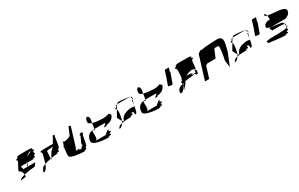

<svg xmlns="http://www.w3.org/2000/svg" viewBox="215 -2110 5181 3323"><g transform="rotate(-30 2805.5 -449.0)"><path d="M143 -298C157 -299 260 -306 253 -316C253 -329 253 -341 252 -353C199 -339 153 -321 143 -298ZM200 -445C155 -445 303 -632 257 -632C218 -650 319 -664 289 -676C260 -689 367 -695 339 -695H547C519 -695 624 -689 586 -676C549 -664 643 -650 591 -632C545 -632 618 -570 572 -570C520 -552 602 -538 540 -526C479 -514 553 -508 490 -508H392L402 -541C396 -530 388 -519 383 -508H282C236 -508 309 -445 263 -445H362C359 -433 363 -437 367 -445H534C488 -445 498 -382 452 -382C426 -382 331 -372 252 -353C248 -398 232 -432 200 -445ZM369 -474C365 -460 363 -451 362 -445H367C371 -453 379 -464 379 -464L392 -508H383C377 -496 372 -485 369 -474ZM446 -597C501 -635 575 -654 533 -654C508 -654 477 -630 446 -597Z M584 -289C551 -241 546 -210 580 -222C605 -235 638 -286 648 -318L653 -334C617 -320 589 -305 584 -289ZM681 -550C661 -563 774 -569 733 -569H951C915 -569 1040 -694 989 -694H1052C1016 -694 1027 -444 976 -444C934 -426 1011 -412 943 -400C891 -388 963 -382 894 -382C882 -382 847 -377 797 -368C819 -426 879 -516 928 -527C899 -525 818 -521 791 -514C787 -473 782 -402 782 -365C739 -357 692 -346 653 -334L682 -430C699 -490 716 -538 681 -550ZM784 -509 785 -512C784 -511 783 -510 784 -509ZM782 -365C783 -341 785 -332 791 -352C793 -357 795 -362 797 -368C793 -367 786 -366 782 -365Z M1073 -416C1081 -404 1051 -255 1069 -255C1052 -200 1302 -182 1333 -182C1381 -182 1335 -188 1382 -200C1429 -212 1379 -227 1414 -244C1446 -244 1451 -464 1481 -464C1515 -472 1451 -479 1477 -485C1496 -489 1470 -492 1458 -493C1447 -492 1417 -489 1433 -485C1457 -479 1390 -472 1418 -464C1450 -464 1340 -307 1370 -307C1397 -290 1324 -275 1338 -262C1348 -254 1317 -249 1299 -246C1299 -250 1280 -258 1288 -271C1267 -271 1243 -256 1233 -268C1223 -280 1245 -295 1250 -312L1363 -680C1365 -688 1338 -695 1331 -701C1325 -707 1266 -538 1255 -538C1230 -524 1199 -513 1161 -507C1133 -501 1105 -503 1115 -536L1092 -460C1087 -443 1065 -428 1073 -416ZM1458 -493C1453 -494 1451 -494 1458 -494C1465 -494 1463 -494 1458 -493Z M1524 -291C1496 -201 1754 -182 1807 -182C1900 -182 1794 -188 1864 -200C1948 -212 1844 -227 1897 -244C1970 -262 1849 -276 1891 -288C1927 -296 1893 -301 1865 -304C1889 -292 1779 -244 1826 -244H1604C1672 -244 1626 -394 1650 -426C1640 -426 1628 -425 1613 -421C1572 -409 1528 -360 1524 -291ZM1644 -604C1645 -664 1680 -689 1692 -676C1723 -664 1723 -623 1718 -591L1708 -541C1665 -554 1635 -574 1644 -604ZM1650 -426C1653 -430 1656 -432 1661 -432H1691L1688 -404C1689 -416 1673 -425 1650 -426ZM1708 -541 1691 -432H1883C1958 -432 1811 -370 1864 -370C1957 -370 1852 -376 1922 -388C2006 -400 2048 -446 2068 -494C2073 -510 2047 -525 2038 -538C2022 -537 1991 -516 1909 -516C1884 -516 1782 -522 1708 -541ZM1865 -304C1846 -306 1833 -307 1845 -307C1855 -307 1863 -306 1865 -304Z M2125 -409C2125 -409 2153 -345 2177 -314L2178 -318C2183 -335 2223 -486 2198 -532C2166 -478 2136 -420 2125 -409ZM2084 -244C2058 -216 2068 -210 2094 -222C2116 -231 2141 -256 2159 -282C2122 -274 2090 -262 2084 -244ZM2177 -545C2159 -562 2253 -577 2208 -589C2205 -595 2226 -600 2244 -603C2229 -584 2214 -559 2198 -532C2193 -540 2186 -545 2177 -545ZM2244 -603C2264 -607 2281 -608 2258 -608H2468C2465 -608 2506 -605 2518 -599C2473 -625 2303 -632 2283 -632C2272 -632 2259 -621 2244 -603ZM2159 -282C2166 -293 2173 -304 2177 -314C2190 -297 2201 -290 2206 -306C2228 -377 2292 -412 2364 -424C2412 -436 2463 -434 2482 -423L2491 -452C2482 -381 2470 -295 2434 -295C2412 -295 2452 -358 2391 -358C2362 -340 2437 -325 2359 -313C2317 -301 2387 -295 2303 -295C2288 -295 2212 -293 2159 -282ZM2506 -589C2499 -583 2516 -576 2527 -569L2530 -580C2532 -587 2529 -592 2522 -597C2524 -595 2520 -592 2506 -589ZM2518 -599C2520 -598 2521 -598 2522 -597C2521 -598 2519 -598 2518 -599ZM2511 -545C2502 -545 2497 -502 2491 -452L2521 -548ZM2521 -548 2527 -569C2538 -562 2543 -556 2521 -548Z M2544 -291C2516 -201 2774 -182 2827 -182C2920 -182 2814 -188 2884 -200C2968 -212 2864 -227 2917 -244C2990 -262 2869 -276 2911 -288C2947 -296 2913 -301 2885 -304C2909 -292 2799 -244 2846 -244H2624C2692 -244 2646 -394 2670 -426C2660 -426 2648 -425 2633 -421C2592 -409 2548 -360 2544 -291ZM2664 -604C2665 -664 2700 -689 2712 -676C2743 -664 2743 -623 2738 -591L2728 -541C2685 -554 2655 -574 2664 -604ZM2670 -426C2673 -430 2676 -432 2681 -432H2711L2708 -404C2709 -416 2693 -425 2670 -426ZM2728 -541 2711 -432H2903C2978 -432 2831 -370 2884 -370C2977 -370 2872 -376 2942 -388C3026 -400 3068 -446 3088 -494C3093 -510 3067 -525 3058 -538C3042 -537 3011 -516 2929 -516C2904 -516 2802 -522 2728 -541ZM2885 -304C2866 -306 2853 -307 2865 -307C2875 -307 2883 -306 2885 -304Z M3165 -438C3162 -428 3229 -420 3240 -420C3242 -420 3247 -427 3252 -438H3257L3271 -484C3294 -542 3320 -620 3322 -626C3323 -628 3320 -630 3316 -632L3340 -710H3256L3217 -583C3194 -525 3167 -444 3165 -438Z M3310 -293C3276 -242 3285 -208 3320 -220C3337 -226 3356 -243 3374 -266C3364 -269 3358 -272 3381 -276C3388 -287 3396 -299 3403 -312C3402 -322 3402 -333 3400 -344C3352 -329 3316 -312 3310 -293ZM3429 -633C3391 -650 3486 -665 3460 -677C3434 -689 3535 -695 3510 -695H3724C3699 -695 3798 -689 3763 -677C3729 -665 3816 -650 3769 -633C3729 -633 3749 -475 3720 -449C3706 -468 3680 -478 3648 -475C3612 -472 3570 -456 3535 -432H3611C3673 -432 3563 -429 3632 -422C3688 -416 3576 -409 3634 -400C3642 -400 3651 -398 3658 -395C3642 -387 3677 -383 3629 -383C3610 -383 3540 -375 3467 -362L3464 -356C3451 -315 3407 -280 3392 -260C3388 -262 3379 -264 3374 -266C3377 -269 3379 -272 3381 -276H3382C3401 -276 3404 -292 3403 -312C3409 -324 3415 -337 3419 -350C3412 -348 3407 -346 3400 -344C3397 -373 3395 -400 3420 -400C3424 -401 3429 -401 3431 -402C3432 -404 3431 -407 3432 -409C3422 -414 3399 -418 3435 -422C3449 -507 3460 -633 3429 -633ZM3384 -254C3386 -254 3388 -255 3389 -255C3387 -252 3388 -249 3390 -247C3375 -249 3361 -251 3384 -254ZM3389 -255C3400 -257 3397 -258 3392 -260C3390 -258 3390 -257 3389 -255ZM3390 -247C3392 -245 3396 -244 3404 -244C3427 -244 3407 -245 3390 -247ZM3658 -395C3694 -379 3712 -335 3728 -386C3735 -410 3732 -433 3720 -449C3717 -447 3714 -445 3711 -445C3663 -428 3738 -413 3679 -401C3668 -399 3662 -397 3658 -395Z M3761 -188H3845L3912 -406C3917 -421 3941 -438 3961 -438H4113C4123 -438 4181 -607 4187 -600C4209 -608 4234 -608 4268 -600C4291 -600 4252 -372 4239 -330L4257 -187L4358 -437C4363 -454 4404 -612 4396 -624C4405 -692 4358 -716 4304 -716C4266 -716 4014 -707 3999 -689C3982 -689 3972 -704 3956 -692C3940 -680 3907 -665 3902 -648Z M4432 -409C4432 -409 4460 -345 4484 -314L4485 -318C4490 -335 4530 -486 4505 -532C4473 -478 4443 -420 4432 -409ZM4391 -244C4365 -216 4375 -210 4401 -222C4423 -231 4448 -256 4466 -282C4429 -274 4397 -262 4391 -244ZM4484 -545C4466 -562 4560 -577 4515 -589C4512 -595 4533 -600 4551 -603C4536 -584 4521 -559 4505 -532C4500 -540 4493 -545 4484 -545ZM4551 -603C4571 -607 4588 -608 4565 -608H4775C4772 -608 4813 -605 4825 -599C4780 -625 4610 -632 4590 -632C4579 -632 4566 -621 4551 -603ZM4466 -282C4473 -293 4480 -304 4484 -314C4497 -297 4508 -290 4513 -306C4535 -377 4599 -412 4671 -424C4719 -436 4770 -434 4789 -423L4798 -452C4789 -381 4777 -295 4741 -295C4719 -295 4759 -358 4698 -358C4669 -340 4744 -325 4666 -313C4624 -301 4694 -295 4610 -295C4595 -295 4519 -293 4466 -282ZM4813 -589C4806 -583 4823 -576 4834 -569L4837 -580C4839 -587 4836 -592 4829 -597C4831 -595 4827 -592 4813 -589ZM4825 -599C4827 -598 4828 -598 4829 -597C4828 -598 4826 -598 4825 -599ZM4818 -545C4809 -545 4804 -502 4798 -452L4828 -548ZM4828 -548 4834 -569C4845 -562 4850 -556 4828 -548Z M4906 -438C4903 -428 4970 -420 4981 -420C4983 -420 4988 -427 4993 -438H4998L5012 -484C5035 -542 5061 -620 5063 -626C5064 -628 5061 -630 5057 -632L5081 -710H4997L4958 -583C4935 -525 4908 -444 4906 -438Z M5032 -251C5040 -239 5030 -214 5048 -214C5048 -214 5280 -182 5367 -182C5421 -182 5319 -188 5419 -200C5469 -212 5368 -227 5451 -244C5471 -244 5448 -266 5442 -284C5354 -264 5115 -267 5100 -267C5034 -250 5024 -263 5032 -251ZM5142 -470C5137 -454 5173 -442 5219 -432H5508C5547 -449 5603 -467 5611 -532C5616 -586 5557 -600 5488 -612C5473 -616 5339 -622 5264 -636C5266 -626 5267 -617 5265 -610L5272 -566C5267 -549 5240 -559 5202 -546C5176 -534 5141 -523 5142 -470ZM5223 -658C5215 -689 5239 -687 5241 -675C5254 -668 5262 -652 5264 -636C5238 -642 5220 -649 5223 -658ZM5197 -370C5238 -370 5142 -432 5216 -432H5219C5294 -419 5389 -410 5416 -404C5431 -401 5448 -381 5459 -360C5437 -366 5377 -370 5424 -370ZM5459 -360C5460 -357 5462 -354 5463 -351H5465C5472 -354 5468 -357 5459 -360ZM5442 -284C5438 -296 5441 -307 5470 -307C5471 -308 5472 -308 5473 -309C5473 -306 5473 -303 5472 -301C5470 -294 5459 -288 5442 -284ZM5463 -351C5467 -342 5470 -331 5472 -323C5457 -333 5422 -343 5463 -351ZM5472 -323C5473 -318 5473 -313 5473 -309C5483 -314 5479 -318 5472 -323Z"/></g></svg>

Font: bitstorm
Style: exextobl
Weight: 400
Version: Version 0.2